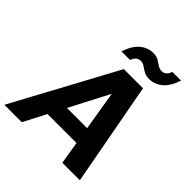

<svg xmlns="http://www.w3.org/2000/svg" viewBox="-263 -1065 1225 1225"><g transform="rotate(45 349.0 -453.0)"><path d="M-24 0 354 -700H527L657 0H499L411 -534L133 0ZM108 -153 167 -268H543L561 -153ZM263 -769Q287 -841 326.5 -873.5Q366 -906 415 -906Q444 -906 463 -894.5Q482 -883 498 -872Q514 -861 534 -861Q551 -861 564.5 -872Q578 -883 585 -906H664Q640 -834 600.5 -801.5Q561 -769 512 -769Q483 -769 464 -780Q445 -791 429 -802.5Q413 -814 393 -814Q376 -814 362.5 -803Q349 -792 341 -769Z"/></g></svg>

Font: DM Sans Black
Style: Italic
Weight: 900
Italic angle: -10°
Designer: Colophon Foundry, Jonny Pinhorn
Foundry: Colophon Foundry
Version: Version 4.004;gftools[0.9.30]